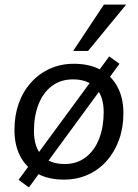

<svg xmlns="http://www.w3.org/2000/svg" viewBox="-20 -774 600 837"><path d="M258 9Q191 9 142.5 -17.5Q94 -44 68.5 -92.5Q43 -141 43 -207Q43 -270 61.5 -322.5Q80 -375 115 -414Q150 -453 197.5 -474.5Q245 -496 302 -496Q370 -496 418 -470Q466 -444 492 -395.5Q518 -347 518 -280Q518 -218 499 -165Q480 -112 445.5 -73Q411 -34 363.5 -12.5Q316 9 258 9ZM262 -59Q316 -59 354.5 -89Q393 -119 412.5 -170Q432 -221 432 -285Q432 -355 397 -391.5Q362 -428 298 -428Q244 -428 205.5 -398.5Q167 -369 147.5 -318Q128 -267 128 -203Q128 -132 163 -95.5Q198 -59 262 -59ZM106 43 61 10 456 -528 501 -496ZM299 -552 433 -754H530L364 -552Z"/></svg>

Font: Nunito Sans 12pt ExtraLight 12pt Medium
Style: Italic
Weight: 500
Italic angle: -9°
Version: Version 3.101;gftools[0.9.27]